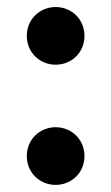

<svg xmlns="http://www.w3.org/2000/svg" viewBox="-20 -519 316 546"><path d="M138.2 -335C183.1 -335 220.2 -369.1 220.2 -417C220.2 -464.8 183.1 -499 138.2 -499C93.8 -499 56.2 -464.8 56.2 -417C56.2 -369.1 93.8 -335 138.2 -335ZM56.2 -75.2C56.2 -27.3 93.8 6.8 138.2 6.8C183.1 6.8 220.2 -27.3 220.2 -75.2C220.2 -123 183.1 -157.2 138.2 -157.2C93.8 -157.2 56.2 -123 56.2 -75.2Z"/></svg>

Font: Wand UI Pro Bold
Style: Regular
Weight: 700
Designer: Andreas Faust
Version: Version 1.003;FEAKit 1.0